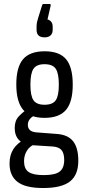

<svg xmlns="http://www.w3.org/2000/svg" viewBox="-20 -753 439 966"><path d="M197 193Q108 193 68 162Q28 131 28 70Q28 27 47.5 -3Q67 -33 104 -52L156 -28Q130 -18 115.5 5Q101 28 101 58Q101 96 123.5 112Q146 128 200 128Q258 128 280.5 110Q303 92 303 52Q303 18 289.5 2Q276 -14 244 -16L133 -23Q97 -26 75.5 -48.5Q54 -71 54 -109Q54 -146 74.5 -167.5Q95 -189 119 -205L164 -176Q143 -169 131.5 -155.5Q120 -142 120 -125Q120 -109 130 -99Q140 -89 163 -87L267 -79Q322 -75 348 -42Q374 -9 374 56Q374 127 332 160Q290 193 197 193ZM204 -160Q131 -160 96.5 -200.5Q62 -241 62 -328Q62 -415 96 -455Q130 -495 205 -495Q279 -495 312.5 -455Q346 -415 346 -327Q346 -240 312 -200Q278 -160 204 -160ZM204 -226Q245 -226 260.5 -248.5Q276 -271 276 -327Q276 -384 260.5 -407Q245 -430 204 -430Q164 -430 148.5 -407Q133 -384 133 -327Q133 -271 148.5 -248.5Q164 -226 204 -226ZM205 -565Q184 -565 174 -574.5Q164 -584 164 -603V-619Q164 -632 166.5 -643Q169 -654 173 -666L192 -727Q194 -733 200 -733H230Q236 -733 235 -725L219 -655Q231 -652 238 -643Q245 -634 245 -619V-603Q245 -584 234 -574.5Q223 -565 205 -565Z"/></svg>

Font: Sofia Sans Condensed
Style: Regular
Weight: 400
Designer: Botio Nikoltchev, Ani Petrova
Foundry: lettersoup
Version: Version 4.100